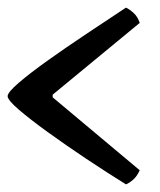

<svg xmlns="http://www.w3.org/2000/svg" viewBox="-20 -529 418 503"><path d="M310 -46Q260 -77 206 -113Q152 -149 105 -183Q58 -217 29 -242Q0 -267 0 -277Q0 -287 29 -312Q58 -337 105 -370.5Q152 -404 206 -440Q260 -476 310 -509Q319 -505 330 -495Q341 -485 346 -469L118 -281V-274L346 -83Q339 -67 328.5 -58Q318 -49 310 -46Z"/></svg>

Font: Texturina 72pt SemiBold
Style: Regular
Weight: 600
Designer: Guillermo Torres Carreño
Foundry: Omnibus-Type
Version: Version 1.002; ttfautohint (v1.8.3)